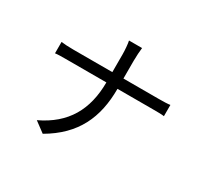

<svg xmlns="http://www.w3.org/2000/svg" viewBox="-163 -997 1327 1258"><g transform="rotate(30 500.0 -368.0)"><path d="M835 -540H569V-674C569 -704 572 -755 575 -774H476C481 -755 485 -704 485 -675V-540H190C154 -540 118 -542 98 -545V-459C118 -462 153 -462 192 -462H485C484 -255 402 -109 214 -20L292 38C494 -79 569 -244 569 -462H834C865 -462 906 -462 922 -459V-544C906 -541 868 -540 835 -540Z"/></g></svg>

Font: Spoqa Han Sans Neo
Style: Regular
Weight: 400
Designer: [Spoqa Han Sans Neo] Dong-huui Kim ___ Younghwa Kang ___ Yujin Lee ___ [Noto Sans] Ryoko NISHIZUKA ____ (kana & ideograp
Foundry: Spoqa (http://www.spoqa-han-sans.com)
Version: Version 1.100;hotconv 1.0.109;makeotfexe 2.5.65596